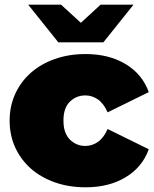

<svg xmlns="http://www.w3.org/2000/svg" viewBox="-20 -787 655 817"><path d="M344 10Q273 10 213.5 -11Q154 -32 111.5 -69.5Q69 -107 45 -159Q21 -211 21 -274Q21 -336 45 -388Q69 -440 111.5 -477.5Q154 -515 213.5 -536Q273 -557 344 -557Q444 -557 515 -514Q586 -471 613 -395L438 -309Q421 -347 396.5 -364Q372 -381 343 -381Q305 -381 277.5 -354.5Q250 -328 250 -274Q250 -220 277.5 -193Q305 -166 343 -166Q372 -166 396.5 -183Q421 -200 438 -238L613 -152Q586 -76 515 -33Q444 10 344 10ZM420 -607H228L100 -767H240L324 -690L408 -767H548Z"/></svg>

Font: Montserrat-Alt1 Black
Style: Regular
Weight: 900
Designer: Differentunic
Foundry: Differentunic
Version: Version 7.222